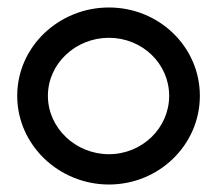

<svg xmlns="http://www.w3.org/2000/svg" viewBox="-20 -482 583 513"><path d="M26 -226C26 -95 137 11 271 11C405 11 514 -95 514 -226C514 -357 405 -462 271 -462C137 -462 26 -357 26 -226ZM108 -226C108 -312 182 -381 271 -381C360 -381 432 -312 432 -226C432 -140 360 -70 271 -70C182 -70 108 -140 108 -226Z"/></svg>

Font: Charger Sport
Style: SeBd
Weight: 600
Designer: Jasper
Foundry: Cannot Into Space Fonts
Version: Version 1.1